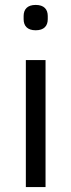

<svg xmlns="http://www.w3.org/2000/svg" viewBox="-20 -760 290 780"><path d="M125 -637C159 -637 174 -655 174 -682V-695C174 -722 159 -740 125 -740C91 -740 76 -722 76 -695V-682C76 -655 91 -637 125 -637ZM85 -516V0H165V-516Z"/></svg>

Font: Braiins Sans
Style: Regular
Weight: 400
Designer: Mike Abbink, Paul van der Laan, Pieter van Rosmalen, Jiri Chlebus, Lubos Buracinsky
Foundry: Bold Monday, Sudetype
Version: Version 1.000;hotconv 1.0.109;makeotfexe 2.5.65596